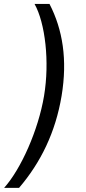

<svg xmlns="http://www.w3.org/2000/svg" viewBox="-43 -781 425 949"><path d="M261.4 -306.8C291.2 -485.8 267 -634.9 201.7 -761.4H127.8C180.4 -667.6 203.1 -475.9 174.7 -306.8C146.3 -137.8 61.1 54 -22.7 147.7H51.1C159.1 21.3 231.5 -127.8 261.4 -306.8Z"/></svg>

Font: Magic Ui Pro
Style: Italic
Weight: 400
Italic angle: -9.39999°
Designer: Stefan Endress, Andreas Faust
Version: Version 1.000;FEAKit 1.0